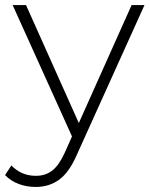

<svg xmlns="http://www.w3.org/2000/svg" viewBox="-47 -542 595 760"><path d="M525 -522 257 71Q227 140 187.5 169Q148 198 94 198Q58 198 26.5 186Q-5 174 -27 151L-2 113Q38 154 95 154Q133 154 160 133Q187 112 210 61L238 -2L3 -522H56L265 -55L474 -522Z"/></svg>

Font: Idrija Light
Style: Regular
Weight: 300
Designer: Julieta Ulanovsky
Foundry: Julieta Ulanovsky
Version: Version 7.200